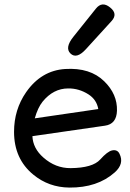

<svg xmlns="http://www.w3.org/2000/svg" viewBox="-20 -827 588 868"><path d="M477.5 -793.5Q514.2 -764.6 484.4 -731.9L368.7 -605Q326.2 -558.1 298.3 -585.4Q272 -611.3 312 -661.1L413.6 -788.1Q441.4 -822.8 477.5 -793.5ZM126.5 -211.4Q128.9 -156.2 176.3 -114.7Q231 -66.4 299.3 -66.9Q398.9 -67.9 433.1 -106Q465.8 -142.6 486.8 -147Q510.3 -151.9 520 -132.3Q543 -86.9 498.5 -47.4Q420.4 22 293.5 21Q200.2 20 130.4 -37.6Q43.5 -108.9 43.5 -231Q43.5 -331.5 98.1 -410.2Q166.5 -508.3 274.9 -515.1Q387.7 -522 451.2 -459.5Q511.2 -400.9 508.8 -326.2Q506.8 -266.1 454.6 -258.8ZM137.2 -292 424.3 -334Q417 -376.5 379.9 -400.4Q336.9 -427.7 288.6 -427.2Q221.2 -427.2 172.4 -367.2Q150.9 -340.3 137.2 -292Z"/></svg>

Font: Comic Relief LRS
Style: Regular
Weight: 400
Designer: Jeff Davis
Foundry: Loudifier
Version: Version 1.0